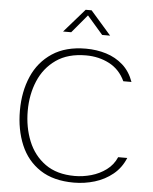

<svg xmlns="http://www.w3.org/2000/svg" viewBox="-61 -973 821 1032"><g transform="rotate(5 349.5 -457.5)"><path d="M376 8Q266 8 194.5 -39Q123 -86 88.5 -168Q54 -250 54 -353Q54 -455 89.5 -537Q125 -619 197.5 -667Q270 -715 379 -715Q437 -715 488.5 -699Q540 -683 579 -648.5Q618 -614 638 -558H594Q565 -620 508.5 -649.5Q452 -679 383 -679Q285 -679 221.5 -634.5Q158 -590 127 -516.5Q96 -443 96 -355Q96 -267 126 -192.5Q156 -118 218.5 -73Q281 -28 378 -28Q422 -28 466.5 -40.5Q511 -53 547.5 -80Q584 -107 602 -149H651Q629 -95 586 -60Q543 -25 488.5 -8.5Q434 8 376 8ZM248 -796 359 -923H391L502 -796H459L374 -894L292 -796Z"/></g></svg>

Font: Onest Thin
Style: Regular
Weight: 250
Designer: Dmitri Voloshin, Andrey Kudryavtsev
Foundry: Dmitri Voloshin, Andrey Kudryavtsev
Version: Version 1.000;gftools[0.9.33]